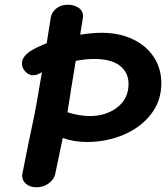

<svg xmlns="http://www.w3.org/2000/svg" viewBox="-20 -786 708 814"><path d="M664 -433Q664 -358 620 -301.5Q576 -245 503.5 -214.5Q431 -184 348 -184Q294 -184 246 -201L214 -48Q209 -25 186.5 -8.5Q164 8 135 8Q108 8 91 -6Q74 -20 74 -41Q74 -47 75 -50Q101 -183 123 -285L129 -315Q133 -334 150 -435L158 -480L145 -473Q132 -467 120 -467Q102 -467 87.5 -482.5Q73 -498 73 -516Q73 -545 107 -568Q129 -583 178 -603L195 -710Q198 -733 218 -749.5Q238 -766 267 -766Q293 -766 312.5 -753.5Q332 -741 332 -717Q332 -710 325 -671Q324 -661 320 -639Q371 -647 411 -647Q486 -647 543.5 -619.5Q601 -592 632.5 -543.5Q664 -495 664 -433ZM525 -430Q525 -479 488 -507.5Q451 -536 380 -536Q343 -536 301 -528L284 -423Q284 -426 276 -373L266 -310Q318 -294 360 -294Q430 -294 477.5 -331Q525 -368 525 -430Z"/></svg>

Font: Mali SemiBold
Style: Italic
Weight: 600
Italic angle: -10°
Version: Version 1.000; ttfautohint (v1.6)